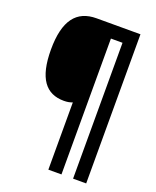

<svg xmlns="http://www.w3.org/2000/svg" viewBox="-161 -853 871 1073"><g transform="rotate(20 275.0 -316.5)"><path d="M485 127V-760H224C106 -760 44 -683 44 -509C44 -338 102 -264 209 -264C230 -264 245 -267 260 -273V127H338V-681H407V127Z"/></g></svg>

Font: Noto Sans Bengali Condensed
Style: Bold
Weight: 700
Width: 3
Designer: Joana Ranito - Universal Thirst; Jelle Bosma - Monotype Design Team
Foundry: Universal Thirst ehf.
Version: Version 3.000